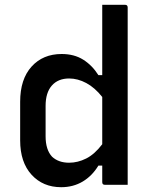

<svg xmlns="http://www.w3.org/2000/svg" viewBox="-20 -770 640 800"><path d="M237 -545Q289 -545 326.5 -521.5Q364 -498 390 -457H406V-750H501Q512 -750 512 -739V0H417Q406 0 406 -11V-80H390Q364 -37 324.5 -13.5Q285 10 235 10Q159 10 111.5 -42Q64 -94 64 -185V-346Q64 -440 111.5 -492.5Q159 -545 237 -545ZM197 -117Q224 -92 268 -92Q304 -92 339 -109.5Q374 -127 406 -169V-366Q375 -405 339.5 -424Q304 -443 268 -443Q222 -443 196 -413.5Q170 -384 170 -329V-202Q170 -146 197 -117Z"/></svg>

Font: Recursive Mn Lnr St Med
Style: Regular
Weight: 500
Monospace: yes
Version: Version 1.079;hotconv 1.0.112;makeotfexe 2.5.65598; ttfautoh